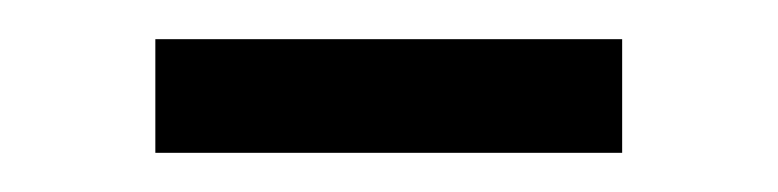

<svg xmlns="http://www.w3.org/2000/svg" viewBox="-20 -675 401 99"><path d="M60.1 -596.2V-654.8H300.8V-596.2Z"/></svg>

Font: LT Superior
Style: Regular
Weight: 400
Designer: Daniel Lyons
Foundry: LyonsType
Version: Version 1.000